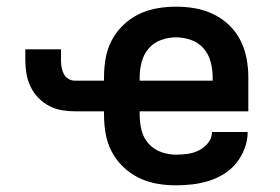

<svg xmlns="http://www.w3.org/2000/svg" viewBox="-20 -548 840 576"><path d="M508 8Q479 8 450.5 3Q422 -2 396.5 -14.5Q371 -27 350 -47Q329 -67 315.5 -92.5Q302 -118 297 -146.5Q292 -175 292 -204V-214H205Q185 -214 165 -217.5Q145 -221 127 -230.5Q109 -240 95 -254.5Q81 -269 72 -287.5Q63 -306 59.5 -326Q56 -346 56 -366V-400H163V-366Q163 -355 165 -345Q167 -335 171.5 -326Q176 -317 185 -311.5Q194 -306 205 -306H292V-316Q292 -345 297 -373.5Q302 -402 315.5 -427.5Q329 -453 350 -473Q371 -493 396.5 -505.5Q422 -518 451 -523Q480 -528 508 -528Q537 -528 565.5 -523Q594 -518 620 -505.5Q646 -493 667 -473Q688 -453 701 -427.5Q714 -402 719.5 -373.5Q725 -345 725 -316V-214H399V-204Q399 -181 404.5 -158Q410 -135 425.5 -117.5Q441 -100 463 -92Q485 -84 508 -84Q526 -84 543.5 -86.5Q561 -89 577 -97Q593 -105 604.5 -119.5Q616 -134 616 -152H723Q723 -127 714 -103Q705 -79 689.5 -59.5Q674 -40 652.5 -26.5Q631 -13 607 -5.5Q583 2 558 5Q533 8 508 8ZM399 -306H618V-316Q618 -339 612 -362Q606 -385 591 -402.5Q576 -420 553.5 -428Q531 -436 508 -436Q485 -436 463 -428Q441 -420 426 -402.5Q411 -385 405 -362Q399 -339 399 -316Z"/></svg>

Font: Iosevka Aile Semibold
Style: Regular
Weight: 600
Designer: Belleve Invis
Foundry: Belleve Invis
Version: Version 31.1.0; ttfautohint (v1.8.4)